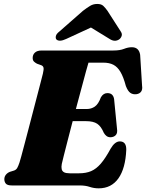

<svg xmlns="http://www.w3.org/2000/svg" viewBox="-20 -962 758 996"><path d="M275.5 -396.5H430.5Q453.5 -396.5 472 -409.2Q490.5 -422 503.5 -457.5Q510.5 -469 518.8 -474Q527 -479 537 -479Q553 -479 561.5 -470.5Q570 -462 572 -447L587 -294Q590.5 -271.5 580.5 -261Q570.5 -250.5 553.5 -250Q541 -250 532.5 -256.5Q524 -263 518.5 -273Q504.5 -306.5 484.2 -320Q464 -333.5 426.5 -333.5H257ZM393.5 0H42Q18.5 0 10.5 -9.2Q2.5 -18.5 2.5 -32.5Q2.5 -45.5 10.5 -55.5Q18.5 -65.5 31 -70.5L53.5 -77.5Q64 -81.5 69.2 -90.5Q74.5 -99.5 81 -118.5Q83.5 -126 90.5 -151.5Q97.5 -177 107.2 -214.2Q117 -251.5 128.5 -295.2Q140 -339 151.5 -383.5Q163 -428 173.5 -467.8Q184 -507.5 191.5 -537Q199 -566.5 202.5 -580Q208 -603 205.5 -611.8Q203 -620.5 193 -624L172 -631.5Q164 -635.5 156.8 -642Q149.5 -648.5 149.5 -661.5Q149.5 -678.5 161.2 -689.2Q173 -700 196 -700H567.5Q602 -700 623.2 -708.5Q644.5 -717 664 -717Q700.5 -717 707 -678L717 -517Q720 -498 712.2 -487Q704.5 -476 688.5 -473.5Q670 -471 656.8 -479.8Q643.5 -488.5 633 -515.5Q620.5 -562.5 605 -588.8Q589.5 -615 568.2 -626Q547 -637 516 -637H439Q435 -624 426.2 -592.2Q417.5 -560.5 405.8 -516.2Q394 -472 380.5 -422Q367 -372 354 -322Q341 -272 329.8 -228.5Q318.5 -185 310.8 -154Q303 -123 300.5 -111.5Q297.5 -95.5 300 -84.5Q302.5 -73.5 312.5 -68.2Q322.5 -63 341.5 -63H390Q426 -63 452.5 -74.2Q479 -85.5 503 -113.2Q527 -141 554 -191Q576 -228.5 601.5 -228.5Q636 -228.5 635 -184.5Q633 -137 622.8 -99.8Q612.5 -62.5 594.5 -37Q576.5 -11.5 550.8 1.8Q525 15 492 15Q467.5 15 445.2 7.5Q423 0 393.5 0ZM506.5 -844.5H410.5L548.5 -760Q575 -742.5 598 -757.5Q606.5 -763.5 610.8 -774.8Q615 -786 606.5 -798.5L537.5 -906Q526 -922 515.5 -931.8Q505 -941.5 484.5 -941.5Q464 -941.5 447.8 -931.8Q431.5 -922 410.5 -906L288 -798.5Q272 -786 269.8 -774.8Q267.5 -763.5 272.5 -757.5Q279.5 -750.5 292.5 -751Q305.5 -751.5 323.5 -760Z"/></svg>

Font: Fraunces Wonky
Style: Italic
Weight: 900
Italic angle: -16°
Version: Version 1.000;[b76b70a41]